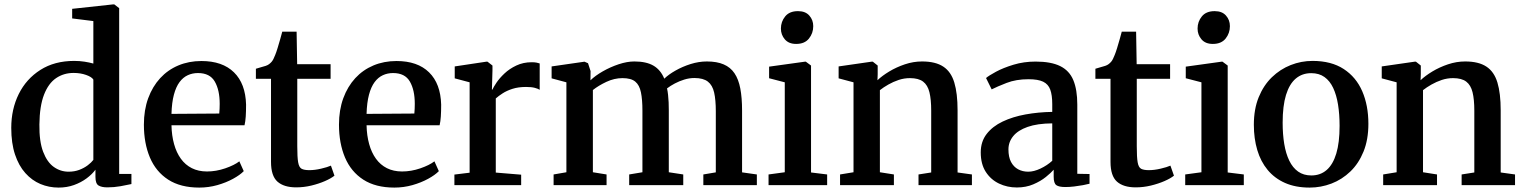

<svg xmlns="http://www.w3.org/2000/svg" viewBox="-20 -839 6904 870"><path d="M245.5 11Q202 11 163.2 -5.2Q124.5 -21.5 94.8 -54.8Q65 -88 48 -139Q31 -190 31 -259.5Q31 -344.5 65 -413Q99 -481.5 163 -522.2Q227 -563 316 -563Q341 -563 363.2 -559.5Q385.5 -556 403 -551V-743.5L307 -755.5V-799L491.5 -819H498L520 -802V-51H575.5V-5Q555.5 -0.5 526 4.8Q496.5 10 466.5 10Q440.5 10 426.5 1.5Q412.5 -7 412.5 -37.5V-70Q397 -49 372 -30.5Q347 -12 315 -0.5Q283 11 245.5 11ZM291 -61Q317 -61 339 -69.2Q361 -77.5 377.5 -90Q394 -102.5 403 -114.5V-478.5Q395.5 -490.5 370 -499.5Q344.5 -508.5 313.5 -508.5Q269 -508.5 234.2 -485Q199.5 -461.5 179.5 -410Q159.5 -358.5 158.5 -275Q157.5 -198.5 175.5 -151.2Q193.5 -104 223.8 -82.5Q254 -61 291 -61Z M883 11Q798 11 742.2 -25Q686.5 -61 659.2 -125.5Q632 -190 632 -274Q632 -340.5 651.5 -393.8Q671 -447 705.8 -484.8Q740.5 -522.5 788.2 -542.5Q836 -562.5 892.5 -562.5Q988 -562.5 1040.2 -511.2Q1092.5 -460 1095 -365Q1095 -333.5 1093.5 -311Q1092 -288.5 1088 -271.5H757Q758 -224.5 768.8 -186Q779.5 -147.5 799.5 -119.8Q819.5 -92 849.2 -77Q879 -62 918 -62Q959 -62 1000.5 -76.2Q1042 -90.5 1064.5 -108L1084.5 -63.5Q1067.5 -46 1036 -28.8Q1004.5 -11.5 964.8 -0.2Q925 11 883 11ZM757 -323 973.5 -324.5Q974.5 -334 975 -346.2Q975.5 -358.5 975.5 -368.5Q975.5 -431 953.2 -469.5Q931 -508 877 -508Q852 -508 830.8 -498.2Q809.5 -488.5 793.5 -467Q777.5 -445.5 768 -410Q758.5 -374.5 757 -323Z M1322 10Q1266.5 10 1237.2 -16Q1208 -42 1208 -105.5V-482H1139.5V-527.5Q1149.5 -531 1161.5 -534Q1173.5 -537 1183.8 -540.5Q1194 -544 1199.5 -548.5Q1206 -553.5 1210.8 -559Q1215.5 -564.5 1219.2 -572.2Q1223 -580 1227 -590Q1232 -602 1238 -621.8Q1244 -641.5 1249.8 -661.8Q1255.5 -682 1259 -695.5H1324L1326.5 -548H1478V-482H1327V-176.5Q1327 -126.5 1331 -103.5Q1335 -80.5 1346.8 -74.2Q1358.5 -68 1381.5 -68Q1406.5 -68 1435.2 -74.8Q1464 -81.5 1479.5 -88.5L1495.5 -43Q1480 -30.5 1452.5 -18.5Q1425 -6.5 1391 1.8Q1357 10 1322 10Z M1767 11Q1682 11 1626.2 -25Q1570.5 -61 1543.2 -125.5Q1516 -190 1516 -274Q1516 -340.5 1535.5 -393.8Q1555 -447 1589.8 -484.8Q1624.5 -522.5 1672.2 -542.5Q1720 -562.5 1776.5 -562.5Q1872 -562.5 1924.2 -511.2Q1976.5 -460 1979 -365Q1979 -333.5 1977.5 -311Q1976 -288.5 1972 -271.5H1641Q1642 -224.5 1652.8 -186Q1663.5 -147.5 1683.5 -119.8Q1703.5 -92 1733.2 -77Q1763 -62 1802 -62Q1843 -62 1884.5 -76.2Q1926 -90.5 1948.5 -108L1968.5 -63.5Q1951.5 -46 1920 -28.8Q1888.5 -11.5 1848.8 -0.2Q1809 11 1767 11ZM1641 -323 1857.5 -324.5Q1858.5 -334 1859 -346.2Q1859.5 -358.5 1859.5 -368.5Q1859.5 -431 1837.2 -469.5Q1815 -508 1761 -508Q1736 -508 1714.8 -498.2Q1693.5 -488.5 1677.5 -467Q1661.5 -445.5 1652 -410Q1642.5 -374.5 1641 -323Z M2039 0V-48L2108 -56.5V-466L2040.5 -484V-538L2183.5 -559.5H2189L2211.5 -542V-520.5L2209 -432.5L2211.5 -433.5Q2216 -444 2229.5 -464.2Q2243 -484.5 2265.8 -506Q2288.5 -527.5 2319.8 -542.2Q2351 -557 2389.5 -557Q2403 -557 2411.5 -555.2Q2420 -553.5 2425.5 -551.5V-432Q2418.5 -437 2403.2 -441Q2388 -445 2363.5 -445Q2328.5 -445 2302.2 -436.5Q2276 -428 2257.8 -416.2Q2239.5 -404.5 2226.5 -393V-57L2341.5 -47.5V0Z M2488.5 0V-48.5L2546.5 -58.5V-466L2479.5 -484V-538L2628.5 -559.5L2644.5 -552.5L2656 -517L2655.5 -475Q2677 -496 2711 -515.5Q2745 -535 2783.2 -547.8Q2821.5 -560.5 2854.5 -560.5Q2908.5 -560.5 2941 -541.5Q2973.5 -522.5 2990 -482.5Q3009.5 -501.5 3040.8 -519.2Q3072 -537 3109.2 -548.8Q3146.5 -560.5 3183 -560.5Q3228.5 -560.5 3259.2 -547.2Q3290 -534 3308.2 -507Q3326.5 -480 3334.5 -438Q3342.5 -396 3342.5 -338.5V-58L3409.5 -48.5V0H3167V-48.5L3223.5 -58V-335Q3223.5 -386 3216 -419.5Q3208.5 -453 3187.5 -469.2Q3166.5 -485.5 3126.5 -485.5Q3103.5 -485.5 3080.8 -478.5Q3058 -471.5 3037.8 -460.8Q3017.5 -450 3002.5 -438.5Q3005.5 -425 3007.2 -409Q3009 -393 3009.8 -375.2Q3010.5 -357.5 3010.5 -338.5V-58.5L3076 -48.5V0H2831V-48.5L2891 -58.5V-337.5Q2891 -388 2884.2 -420.8Q2877.5 -453.5 2858.5 -469.2Q2839.5 -485 2800.5 -485Q2763.5 -485 2727.5 -468Q2691.5 -451 2666.5 -431V-58.5L2728.5 -48.5V0Z M3462.5 0V-48.5L3536 -58.5V-466L3465 -484.5V-537L3627 -559.5H3631.5L3655 -542V-57.5L3728 -48.5V0ZM3587 -640Q3554 -640 3536.2 -660.8Q3518.5 -681.5 3518.5 -709.5Q3518.5 -741 3538 -764.8Q3557.5 -788.5 3595.5 -788.5H3596.5Q3629.5 -788.5 3647.2 -768.5Q3665 -748.5 3665 -720.5Q3665 -688.5 3645.5 -664.2Q3626 -640 3588 -640Z M3847.5 -58.5V-466L3780 -484V-538L3929 -559.5H3935L3957 -542V-502L3956 -475.5Q3977 -495.5 4009.2 -515Q4041.5 -534.5 4080 -547.5Q4118.5 -560.5 4158 -560.5Q4219 -560.5 4254.2 -537.2Q4289.5 -514 4304.2 -465Q4319 -416 4319 -339V-57.5L4384 -48.5V0H4142V-48.5L4199.5 -57.5V-337.5Q4199.5 -388.5 4191.5 -421Q4183.5 -453.5 4162.8 -469.2Q4142 -485 4103 -485Q4077 -485 4052.2 -476.8Q4027.5 -468.5 4005.5 -456Q3983.5 -443.5 3967 -430.5V-58.5L4030.5 -48.5V0H3786.5V-48.5Z M4587.5 10.5Q4544 10.5 4506.8 -7.2Q4469.5 -25 4446.8 -60.2Q4424 -95.5 4424 -148.5Q4424 -197.5 4450.8 -232Q4477.5 -266.5 4523.2 -288.2Q4569 -310 4627 -320.5Q4685 -331 4748 -332V-367Q4748 -408 4739 -432.8Q4730 -457.5 4706.8 -468.8Q4683.5 -480 4640.5 -480Q4584 -480 4541 -463.2Q4498 -446.5 4473.5 -434L4448 -485.5Q4460 -496 4492.8 -513.8Q4525.5 -531.5 4572.5 -545.8Q4619.5 -560 4672.5 -560Q4742.5 -560 4784 -539.5Q4825.5 -519 4843.5 -475.8Q4861.5 -432.5 4861.5 -365V-51.5L4917 -50.5V-6.5Q4906 -3.5 4887.2 0Q4868.5 3.5 4847.2 6Q4826 8.5 4807.5 8.5Q4778.5 8.5 4766.5 0Q4754.5 -8.5 4754.5 -38V-70Q4742.5 -56 4719 -37Q4695.5 -18 4662.2 -3.8Q4629 10.5 4587.5 10.5ZM4639.5 -61Q4664.5 -61 4694.8 -75.2Q4725 -89.5 4748 -110.5V-280Q4680.5 -279.5 4636.5 -264Q4592.5 -248.5 4571 -222Q4549.5 -195.5 4549.5 -162Q4549.5 -127.5 4561.2 -105.2Q4573 -83 4593.2 -72Q4613.5 -61 4639.5 -61Z M5126 10Q5070.5 10 5041.2 -16Q5012 -42 5012 -105.5V-482H4943.5V-527.5Q4953.5 -531 4965.5 -534Q4977.5 -537 4987.8 -540.5Q4998 -544 5003.5 -548.5Q5010 -553.5 5014.8 -559Q5019.5 -564.5 5023.2 -572.2Q5027 -580 5031 -590Q5036 -602 5042 -621.8Q5048 -641.5 5053.8 -661.8Q5059.5 -682 5063 -695.5H5128L5130.5 -548H5282V-482H5131V-176.5Q5131 -126.5 5135 -103.5Q5139 -80.5 5150.8 -74.2Q5162.5 -68 5185.5 -68Q5210.5 -68 5239.2 -74.8Q5268 -81.5 5283.5 -88.5L5299.5 -43Q5284 -30.5 5256.5 -18.5Q5229 -6.5 5195 1.8Q5161 10 5126 10Z M5350.5 0V-48.5L5424 -58.5V-466L5353 -484.5V-537L5515 -559.5H5519.5L5543 -542V-57.5L5616 -48.5V0ZM5475 -640Q5442 -640 5424.2 -660.8Q5406.5 -681.5 5406.5 -709.5Q5406.5 -741 5426 -764.8Q5445.5 -788.5 5483.5 -788.5H5484.5Q5517.5 -788.5 5535.2 -768.5Q5553 -748.5 5553 -720.5Q5553 -688.5 5533.5 -664.2Q5514 -640 5476 -640Z M5661.5 -273.5Q5661.5 -344.5 5683.5 -398.5Q5705.5 -452.5 5743.2 -489Q5781 -525.5 5828.5 -544.2Q5876 -563 5927.5 -563Q6012.5 -563 6068.8 -526.2Q6125 -489.5 6152.8 -425.2Q6180.5 -361 6180.5 -278Q6180.5 -206.5 6158.5 -152.2Q6136.5 -98 6098.8 -61.8Q6061 -25.5 6013.2 -7.2Q5965.5 11 5914.5 11Q5850.5 11 5803 -10Q5755.5 -31 5724 -69Q5692.5 -107 5677 -159.2Q5661.5 -211.5 5661.5 -273.5ZM5922 -44Q5963 -44 5991.5 -68.8Q6020 -93.5 6035 -143.2Q6050 -193 6050 -268.5Q6050 -321 6043 -364.8Q6036 -408.5 6021 -440.5Q6006 -472.5 5981.5 -490Q5957 -507.5 5921.5 -507.5Q5880.5 -507.5 5851.5 -483Q5822.5 -458.5 5807.2 -408.8Q5792 -359 5792 -283Q5792 -230.5 5799.2 -186.8Q5806.5 -143 5822 -111Q5837.5 -79 5862.2 -61.5Q5887 -44 5922 -44Z M6308.5 -58.5V-466L6241 -484V-538L6390 -559.5H6396L6418 -542V-502L6417 -475.5Q6438 -495.5 6470.2 -515Q6502.5 -534.5 6541 -547.5Q6579.5 -560.5 6619 -560.5Q6680 -560.5 6715.2 -537.2Q6750.5 -514 6765.2 -465Q6780 -416 6780 -339V-57.5L6845 -48.5V0H6603V-48.5L6660.5 -57.5V-337.5Q6660.5 -388.5 6652.5 -421Q6644.5 -453.5 6623.8 -469.2Q6603 -485 6564 -485Q6538 -485 6513.2 -476.8Q6488.5 -468.5 6466.5 -456Q6444.5 -443.5 6428 -430.5V-58.5L6491.5 -48.5V0H6247.5V-48.5Z"/></svg>

Font: Merriweather 36pt SemiBold
Style: Regular
Weight: 600
Version: Version 2.100